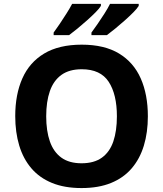

<svg xmlns="http://www.w3.org/2000/svg" viewBox="-20 -954 836 984"><path d="M737.8 -357.9Q737.8 -275.4 717.3 -207.8Q696.8 -140.1 655 -91.3Q613.3 -42.5 549.3 -16.4Q485.4 9.8 397.9 9.8Q310.5 9.8 246.6 -16.4Q182.6 -42.5 140.9 -91.3Q99.1 -140.1 78.6 -208Q58.1 -275.9 58.1 -358.9Q58.1 -469.7 94.5 -552Q130.9 -634.3 206.5 -679.7Q282.2 -725.1 398.9 -725.1Q515.1 -725.1 590.1 -679.7Q665 -634.3 701.4 -551.8Q737.8 -469.2 737.8 -357.9ZM216.8 -357.9Q216.8 -283.2 235.6 -229.2Q254.4 -175.3 294.4 -146.2Q334.5 -117.2 397.9 -117.2Q462.4 -117.2 502.4 -146.2Q542.5 -175.3 560.8 -229.2Q579.1 -283.2 579.1 -357.9Q579.1 -470.2 537.1 -534.7Q495.1 -599.1 398.9 -599.1Q335 -599.1 294.7 -570.1Q254.4 -541 235.6 -487.1Q216.8 -433.1 216.8 -357.9ZM690.9 -934.1V-923.8Q683.1 -910.6 663.8 -891.1Q644.5 -871.6 619.9 -849.6Q595.2 -827.6 570.8 -807.6Q546.4 -787.6 527.8 -773.9H448.7V-787.1Q462.9 -806.2 480.7 -832Q498.5 -857.9 515.6 -884.8Q532.7 -911.6 543.9 -934.1ZM497.1 -934.1V-923.8Q489.3 -910.6 470 -891.1Q450.7 -871.6 426 -849.6Q401.4 -827.6 377 -807.6Q352.5 -787.6 334 -773.9H254.9V-787.1Q269 -806.2 286.4 -832Q303.7 -857.9 320.8 -884.8Q337.9 -911.6 349.6 -934.1Z"/></svg>

Font: Wonky
Style: Regular
Weight: 400
Designer: Monotype Design Team
Foundry: Monotype Imaging Inc.
Version: Version 3.000